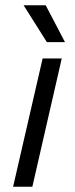

<svg xmlns="http://www.w3.org/2000/svg" viewBox="-20 -710 285 730"><path d="M158.2 -549.8 69.8 -689.9H153.8L227.1 -549.8ZM29.8 0 142.1 -487.8H214.8L103 0Z"/></svg>

Font: HK Grotesk Light Italic
Style: Regular
Weight: 300
Italic angle: -13°
Designer: Alfredo Marco Pradil and Stefan Peev
Foundry: Hanken Design Co.
Version: Version 1.000;PS 001.000;hotconv 1.0.88;makeotf.lib2.5.64775